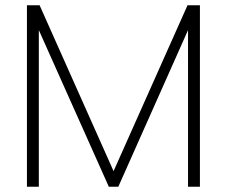

<svg xmlns="http://www.w3.org/2000/svg" viewBox="-20 -707 860 727"><path d="M737 -687V0H692V-593L428 0H392L127 -593V0H82V-687H130L410 -59L690 -687Z"/></svg>

Font: Fz Poppins ExtLt
Style: Regular
Weight: 200
Designer: Ninad Kale (Devanagari), Jonny Pinhorn (Latin)
Foundry: Indian Type Foundry
Version: Vit hóa bi Vntype.Com & FontZin.Com